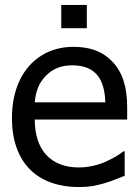

<svg xmlns="http://www.w3.org/2000/svg" viewBox="-20 -752 566 785"><path d="M335 -731.9H230.5V-636.7H335ZM303.2 12.7C324.2 12.7 342.8 11.2 358.4 8.8C390.1 2.9 420.4 -5.9 449.7 -17.6L489.7 -33.2V-133.3H484.4C466.3 -118.7 442.9 -105 414.1 -91.8C380.9 -76.7 341.3 -67.4 302.2 -67.4C188.5 -67.4 122.1 -137.7 122.1 -263.2H500V-313C500 -398.4 480 -457.5 439.5 -500C400.4 -541 349.6 -560.5 281.2 -560.5C231.4 -560.5 187.5 -548.8 149.4 -524.9C73.2 -477.5 28.8 -386.7 28.8 -269.5C28.8 -89.8 129.4 12.7 303.2 12.7ZM122.1 -333.5C126 -379.9 139.6 -413.1 167 -441.9C195.8 -470.7 228.5 -484.9 275.9 -484.9C322.8 -484.9 357.4 -470.7 379.4 -442.9C398.9 -418 409.2 -381.8 410.6 -333.5Z"/></svg>

Font: SG Kara SemiBold
Style: Regular
Weight: 400
Designer: Damoon Khanjanzadeh
Version: Version 1.000